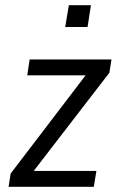

<svg xmlns="http://www.w3.org/2000/svg" viewBox="-20 -719 456 739"><path d="M13 0 21 -51 327 -452 323 -429H85L94 -490H409L401 -439L92 -38L97 -61H351L341 0ZM231 -615 245 -699H330L317 -615Z"/></svg>

Font: Nunito Sans 10pt Condensed
Style: Italic
Weight: 400
Width: 3
Italic angle: -9°
Designer: Vernon Adams
Foundry: Vernon Adams
Version: Version 3.101;gftools[0.9.27]